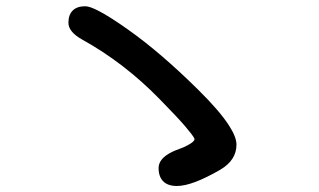

<svg xmlns="http://www.w3.org/2000/svg" viewBox="-20 -664 1040 626"><path d="M257.8 -643.6Q272.9 -643.6 302.7 -627.9Q338.4 -609.4 397 -567.9Q502.9 -493.2 626 -371.6Q696.3 -302.2 726.6 -254.9Q751 -217.3 751 -192.4Q751 -141.6 697.8 -110.4Q651.9 -84 616.9 -70.8Q582 -57.6 556.6 -57.6Q527.3 -57.6 512.2 -72.8Q497.1 -87.9 497.1 -116.2Q497.1 -147.5 541.5 -168.9Q550.3 -173.3 564.9 -178.5Q579.6 -183.6 591.8 -190.4Q609.4 -199.7 613.3 -207Q614.3 -209.5 614.3 -210.9L613.8 -212.4Q608.9 -222.7 583.3 -252.7Q557.6 -282.7 500.5 -340.8Q385.3 -459 247.6 -535.2Q203.1 -560.1 203.1 -589.8Q203.1 -615.7 217 -629.6Q231 -643.6 257.8 -643.6Z"/></svg>

Font: YuPearl-SemiBold
Style: SemiBold
Weight: 600
Designer: Max Yao
Foundry: Max-Everyday
Version: Version 1.011; ttfautohint (v1.8.3)